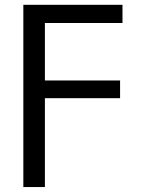

<svg xmlns="http://www.w3.org/2000/svg" viewBox="-20 -544 577 783"><path d="M75.2 -524.4H479.5V-450.2H163.1V-215.8H469.7V-143.6H163.1V218.8H75.2Z"/></svg>

Font: Gen Shin Gothic Regular
Style: Regular
Weight: 400
Designer: [Source Han Sans]
Ryoko NISHIZUKA  (kana & ideographs); Paul D. Hunt (Latin, Greek & Cyrillic); Wenlong ZHANG  (bopomofo
Version: Version 1.002.20150607